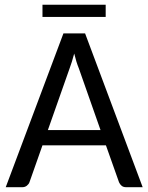

<svg xmlns="http://www.w3.org/2000/svg" viewBox="-20 -781 619 801"><path d="M3.9 0ZM575.2 0H506.3Q494.6 0 487.5 -5.9Q480.5 -11.7 476.6 -20.5L421.9 -174.8H157.2L103 -21Q100.1 -12.7 92 -6.3Q84 0 72.8 0H3.9L244.6 -641.6H335ZM179.7 -238.3H399.4L308.6 -496.6Q303.7 -508.3 298.8 -523.9Q293.9 -539.6 289.6 -557.6Q284.7 -539.1 279.8 -523.4Q274.9 -507.8 270.5 -496.1ZM157.2 -761.2H420.9V-710.4H157.2Z"/></svg>

Font: Carlito
Style: Regular
Weight: 400
Designer: Lukasz Dziedzic
Foundry: tyPoland Lukasz Dziedzic
Version: Version 1.104